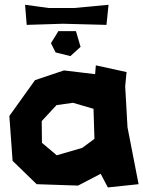

<svg xmlns="http://www.w3.org/2000/svg" viewBox="-20 -778 605 811"><path d="M85.9 -757.8 92.8 -672.9 246.1 -677.7 429.7 -672.9 438.5 -757.8 292 -744.1H186.5ZM195.3 -595.7 214.8 -556.6 277.3 -541 320.3 -580.1 300.8 -646.5H226.6ZM381.8 -464.8 250 -480.5 127.9 -439.5 19.5 -288.1 33.2 -98.6 134.8 0 309.6 5.9 405.3 -43.9 435.5 13.7 565.4 0 518.6 -240.2 508.8 -413.1 514.6 -473.6 384.8 -502ZM218.8 -334 288.1 -343.8 375 -318.4 378.9 -191.4 327.1 -153.3 219.7 -122.1 157.2 -174.8 156.2 -266.6Z"/></svg>

Font: MaokenAssortedSans-TC
Style: Regular
Weight: 500
Version: Version 0.83